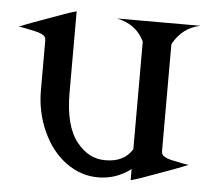

<svg xmlns="http://www.w3.org/2000/svg" viewBox="-44 -586 718 646"><g transform="rotate(5 314.5 -263.0)"><path d="M609.4 -525.9Q548.8 -514.2 517.6 -457.5L516.6 -453.6V-96.2Q516.6 -84 522.9 -79.1Q532.7 -71.3 552.7 -66.9Q597.2 -57.1 609.4 -56.2Q582 -43.9 460 -0.5Q439.5 6.8 419.9 12.2V-25.4L418.5 -24.4Q369.6 12.2 309.6 12.2Q250.5 12.2 200.7 -24.4Q151.4 -60.5 122.1 -125Q92.8 -189.5 92.8 -263.2V-266.1V-429.7Q92.8 -441.9 86.4 -446.8Q76.2 -454.6 56.6 -459Q13.7 -468.8 0 -469.7Q27.3 -481.9 149.4 -525.4Q169.9 -532.7 189.5 -538.1V-265.1V-263.2Q189.5 -151.9 231.9 -98.1Q272 -47.4 328.1 -47.4Q329.1 -47.4 330.1 -47.4Q392.1 -47.4 419.9 -92.3V-453.6L418.9 -458Q392.6 -512.2 327.1 -525.9Z"/></g></svg>

Font: Modern Antiqua
Style: Regular
Weight: 500
Version: Version 1.0